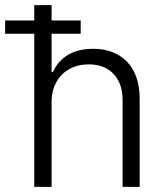

<svg xmlns="http://www.w3.org/2000/svg" viewBox="-62 -727 635 747"><path d="M138.7 0H71.3V-595.7H-42V-647.5H71.3V-707H138.7V-647.5H252V-595.7H138.7V-446.3H143.6Q163.1 -489.7 202.4 -513.4Q241.7 -537.1 300.8 -537.1Q355 -537.1 395.8 -514.6Q436.5 -492.2 459 -448.5Q481.4 -404.8 481.4 -342.8V0H415V-337.9Q415 -380.9 398.9 -412.1Q382.8 -443.4 353.3 -460Q323.7 -476.6 283.2 -476.6Q241.2 -476.6 208.5 -458.7Q175.8 -440.9 157.2 -407.5Q138.7 -374 138.7 -329.1Z"/></svg>

Font: Pretendard Light
Style: Regular
Weight: 300
Designer: Base glyphs from Inter by Rasmus Andersson; Hangeul glyphs from Noto Sans CJK(Source Han Sans) by Jang Soo-young and Kan
Foundry: Kil Hyung-jin
Version: Version 1.309